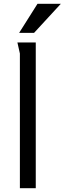

<svg xmlns="http://www.w3.org/2000/svg" viewBox="-20 -984 338 1004"><path d="M167 -762V0H84V-704L71 -762ZM176 -964H298L158 -812H80Z"/></svg>

Font: Rosario Light
Style: Regular
Weight: 300
Designer: Hector Gatti
Foundry: Omnibus Type
Version: Version 1.101; ttfautohint (v1.8.1.43-b0c9)